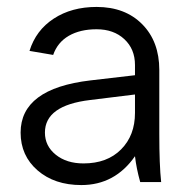

<svg xmlns="http://www.w3.org/2000/svg" viewBox="-20 -530 544 559"><path d="M449.2 0H388.2Q377 -40 373 -75.2Q314.5 8.8 216.8 8.8Q138.7 8.8 89.4 -33.9Q40 -76.7 40 -144Q40 -272 243.2 -295.9L373 -311V-340.8Q373 -387.2 342 -416Q311 -444.8 261.2 -444.8Q213.4 -444.8 180.4 -425.8Q147.5 -406.7 134.8 -370.1L65.9 -381.8Q84.5 -441.9 136.5 -475.8Q188.5 -509.8 261.2 -509.8Q344.2 -509.8 394 -459.5Q443.8 -409.2 443.8 -326.2V-140.1Q443.8 -49.8 449.2 0ZM223.1 -54.2Q292 -54.2 332.5 -95Q373 -135.7 373 -201.2V-254.9L242.2 -238.8Q110.8 -223.1 110.8 -144Q110.8 -105 142.3 -79.6Q173.8 -54.2 223.1 -54.2Z"/></svg>

Font: LT Superior
Style: Regular
Weight: 400
Designer: Daniel Lyons
Foundry: LyonsType
Version: Version 1.000